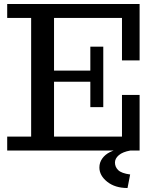

<svg xmlns="http://www.w3.org/2000/svg" viewBox="-20 -755 765 963"><path d="M16.1 0V-69.8H136.2V-665H16.1V-734.9H680.2V-452.1H591.8V-665H251V-400.9H433.1V-521H498V-217.8H433.1V-345.2H251V-69.8H591.8V-278.8H680.2V0ZM619.6 188Q557.1 188 517.8 156.7Q478.5 125.5 478.5 85Q478.5 60.1 492.9 40Q507.3 20 530.8 8.3Q578.6 -15.1 633.8 -15.1V0Q595.2 6.8 575.9 23.4Q556.6 40 556.6 60.1Q556.6 82.5 573 98.4Q589.4 114.3 632.8 120.1Z"/></svg>

Font: Trocchi
Style: Regular
Weight: 400
Designer: Vernon Adams
Foundry: Vernon Adams
Version: Version 1.101; ttfautohint (v1.8.4.7-5d5b);gftools[0.9.27]